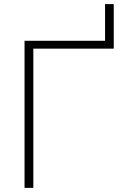

<svg xmlns="http://www.w3.org/2000/svg" viewBox="-20 -908 640 928"><path d="M529.8 -672.9V-888.2H487.8V-710.9H98.6V0H141.1V-672.9Z"/></svg>

Font: Roboto Mono ExtraLight
Style: Regular
Weight: 250
Monospace: yes
Designer: Google
Version: Version 3.000